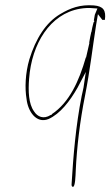

<svg xmlns="http://www.w3.org/2000/svg" viewBox="-20 -486 428 745"><path d="M94 -256C78 -202 76 -143 83 -102C88 -55 120 -5 168 -24C213 -44 251 -93 281 -146L313 -207L304 -146C302 -135 299 -124 297 -114C274 1 264 124 258 225C256 237 261 239 263 239C272 239 273 197 274 174C278 88 290 -16 310 -115C329 -212 339 -300 353 -390L360 -431L377 -409H387C392 -446 381 -462 344 -465C291 -469 253 -455 213 -431C158 -398 119 -337 94 -256ZM93 -181C103 -316 174 -432 290 -452C307 -455 325 -456 343 -454L358 -453C355 -446 351 -436 348 -429C348 -427 346 -418 344 -406H345C345 -406 345 -405 346 -405V-403L343 -399L341 -391C339 -384 337 -375 335 -363L334 -361C331 -350 329 -336 326 -320H327L314 -263H313C287 -172 249 -88 181 -43L180 -40H177C149 -22 125 -33 112 -54C91 -83 89 -132 93 -181ZM182 -32Z"/></svg>

Font: Stray Cat
Style: HlCnObl
Weight: 100
Version: Version 1.0